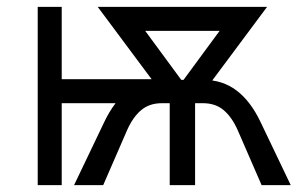

<svg xmlns="http://www.w3.org/2000/svg" viewBox="-20 -540 873 560"><path d="M90 0H160V-239H370L432 -309H160V-520H90ZM284 -184 196 0H281L351 -161Q368 -199 392 -219Q416 -239 452 -239H475V0H549V-307H450Q395 -307 354 -276Q313 -245 284 -184ZM265 -520 446 -277 519 -293 352 -520ZM345 -450H688V-520H345ZM740 -184Q711 -245 670 -276Q629 -307 574 -307H475V0H549V-239H572Q608 -239 632 -219Q656 -199 673 -161L743 0H828ZM759 -520H672L505 -293L578 -277Z"/></svg>

Font: Fixel Variable
Style: Regular
Weight: 100
Width: 3
Designer: AlfaBravo + MacPaw
Foundry: Kyrylo Tkachov, Marchela Mozhyna, Serhii Makarenko, Maria Weinstein, Zakhar Kryvoshyya
Version: Version 1.211